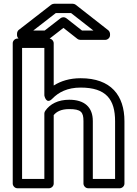

<svg xmlns="http://www.w3.org/2000/svg" viewBox="-20 -981 731 1026"><path d="M350 -448C290 -448 247 -425 222 -389C219 -385 217 -379 217 -375V-25H98V-725H217V-471C217 -471 226 -419 260 -454C293 -488 340 -513 411 -513C548 -513 595 -449 595 -333V-25H476V-334C476 -408 432 -448 350 -448ZM350 -398C413 -398 426 -382 426 -334V0C426 11 436 25 451 25H620C631 25 645 15 645 0V-333C645 -471 573 -563 411 -563C352 -563 305 -548 267 -524V-750C267 -761 257 -775 242 -775H73C62 -775 48 -765 48 -750V0C48 11 58 25 73 25H242C253 25 267 15 267 0V-366C282 -384 306 -398 350 -398ZM479 -818H418L334 -884C325 -891 312 -890 304 -884L219 -818H158L278 -911H360ZM568 -799C568 -805 565 -814 559 -819L384 -956C380 -959 374 -961 368 -961H270C265 -961 258 -959 254 -956L80 -821C75 -817 71 -809 71 -801V-793C71 -782 81 -768 96 -768H228C233 -768 239 -770 243 -773L319 -832L394 -773C398 -770 403 -768 409 -768H543C554 -768 568 -778 568 -793Z"/></svg>

Font: Asimov
Style: XWidOu
Weight: 500
Designer: Google
Version: Version 2.000980; 2014